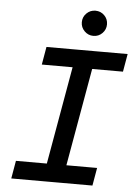

<svg xmlns="http://www.w3.org/2000/svg" viewBox="-60 -947 706 993"><g transform="rotate(5 293.0 -451.0)"><path d="M196.8 0 318.8 -693.4H420.4L298.3 0ZM36.6 0 52.7 -92.8H474.1L458 0ZM142.6 -600.6 158.7 -693.4H580.1L564 -600.6ZM395 -771.5Q368.2 -771.5 348.9 -790.8Q329.6 -810.1 329.6 -836.9Q329.6 -864.3 348.9 -883.3Q368.2 -902.3 395 -902.3Q422.4 -902.3 441.4 -883.3Q460.4 -864.3 460.4 -836.9Q460.4 -810.1 441.4 -790.8Q422.4 -771.5 395 -771.5Z"/></g></svg>

Font: Cascadia Mono NF
Style: Italic
Weight: 400
Italic angle: -10°
Monospace: yes
Designer: Aaron Bell
Foundry: Saja Typeworks
Version: Version 2404.023